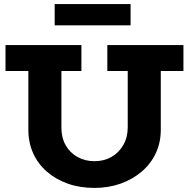

<svg xmlns="http://www.w3.org/2000/svg" viewBox="-20 -907 926 941"><path d="M443 14Q371 14 312 -7Q253 -28 209.5 -66Q166 -104 142.5 -156Q119 -208 119 -271V-618H281V-281Q281 -232 302 -195Q323 -158 360 -137.5Q397 -117 443 -117Q490 -117 526.5 -138Q563 -159 584.5 -196.5Q606 -234 606 -283V-618H768V-271Q768 -208 743.5 -156Q719 -104 674.5 -66Q630 -28 571 -7Q512 14 443 14ZM7 -559V-686H379V-559ZM506 -559V-686H879V-559ZM620 -887V-783H248V-887Z"/></svg>

Font: BioRhyme ExtraBold
Style: Regular
Weight: 800
Designer: Aoife Mooney
Foundry: Aoife Mooney Type
Version: Version 1.600;gftools[0.9.33]